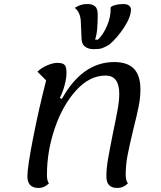

<svg xmlns="http://www.w3.org/2000/svg" viewBox="-20 -908 798 953"><path d="M116 -33Q116 -78 144 -221.5Q172 -365 209 -509L166 -552Q186 -572 215 -584Q244 -596 264 -596Q291 -596 300.5 -586Q310 -576 310 -547Q310 -520 301 -486Q292 -452 277 -422L287 -417Q389 -600 547 -600Q613 -600 645 -566.5Q677 -533 677 -464Q677 -423 668 -378.5Q659 -334 642 -267Q622 -184 613 -136.5Q604 -89 604 -40Q604 -11 615 2Q592 25 563 25Q535 25 521.5 11Q508 -3 508 -33Q508 -71 516 -117.5Q524 -164 541 -249Q556 -320 564 -365Q572 -410 572 -442Q572 -533 504 -533Q425 -533 358 -459.5Q291 -386 252 -271.5Q213 -157 213 -40Q213 -9 223 2Q200 25 172 25Q116 25 116 -33ZM444 -664Q420 -664 403.5 -675.5Q387 -687 385 -711L381 -804Q378 -848 351 -869Q369 -880 382.5 -884Q396 -888 414 -888Q439 -888 452 -876.5Q465 -865 465 -836Q465 -795 462.5 -765.5Q460 -736 452 -711H466Q492 -735 511.5 -780.5Q531 -826 529 -870Q531 -877 550.5 -882.5Q570 -888 593 -888Q610 -888 620 -880.5Q630 -873 630 -861Q630 -824 596 -772Q562 -720 522 -686Q499 -673 486 -668.5Q473 -664 444 -664Z"/></svg>

Font: Lemonada Light
Style: Regular
Weight: 300
Designer: Mohamed Gaber (Arabic) Eduardo Tunni (Latin)
Foundry: Kief Type Foundry
Version: Version 3.006